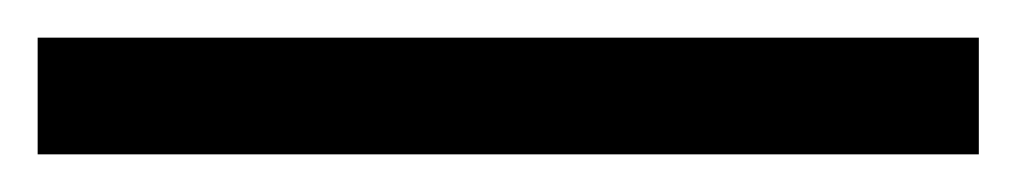

<svg xmlns="http://www.w3.org/2000/svg" viewBox="-20 46 540 102"><path d="M500 128H0V66H500Z"/></svg>

Font: Wix Madefor Display
Style: Regular
Weight: 400
Designer: Dalton Maag Ltd
Foundry: Dalton Maag Ltd
Version: Version 3.100